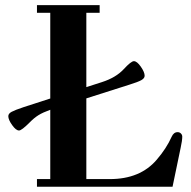

<svg xmlns="http://www.w3.org/2000/svg" viewBox="-20 -713 728 733"><path d="M11.7 -269.5Q11.7 -279.3 24.4 -286.1Q37.1 -293 70.8 -304.2L171.9 -336.9V-664.1H121.1V-693.4H360.4V-664.1H309.6V-380.4L368.7 -399.4Q422.4 -416.5 452.6 -449.2Q480.5 -479.5 491.2 -479.5Q502.9 -479.5 517.6 -458.5Q532.2 -437.5 532.2 -423.8Q532.2 -414.1 519.5 -407Q506.8 -399.9 473.6 -389.6L309.6 -337.4V-29.3H399.4Q515.1 -29.3 578.1 -103Q615.2 -146 635.3 -190.9Q643.1 -208.5 658.2 -208.5Q665.5 -208.5 670.7 -203.4Q675.8 -198.2 675.8 -191.4Q675.8 -176.8 669.9 -149.9L638.7 0H121.1V-29.3H171.9V-293.9Q143.6 -283.7 126.7 -273.2Q109.9 -262.7 93.3 -245.6Q62.5 -214.8 52.7 -214.8Q41 -214.8 26.4 -235.4Q11.7 -255.9 11.7 -269.5Z"/></svg>

Font: Monomachus
Style: Medium
Weight: 500
Designer: Alexey Kryukov
Version: Version 1.0